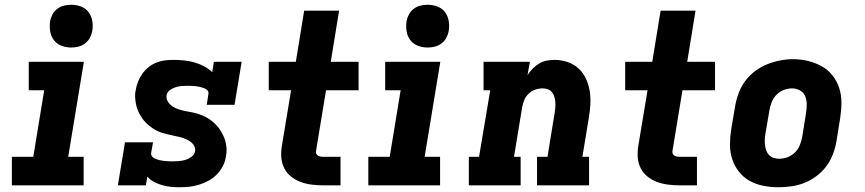

<svg xmlns="http://www.w3.org/2000/svg" viewBox="-20 -780 3640 808"><path d="M30 0V-120H120L166 -400H101V-520H333L267 -120H332V0ZM280 -580Q258 -580 238.5 -587.5Q219 -595 206.5 -611.5Q194 -628 191 -649Q188 -670 191 -692Q194 -707 201.5 -720.5Q209 -734 222 -743.5Q235 -753 250 -756.5Q265 -760 280 -760Q301 -760 321 -752.5Q341 -745 353 -728.5Q365 -712 368.5 -691Q372 -670 368 -648Q365 -633 357.5 -619.5Q350 -606 337 -596.5Q324 -587 309 -583.5Q294 -580 280 -580Z M734 8Q716 8 697 6Q678 4 660 -1.5Q642 -7 626.5 -15.5Q611 -24 600 -37L594 0H476L506 -181H624L616 -136Q615 -127 621 -120.5Q627 -114 635 -111Q643 -108 651.5 -106Q660 -104 668.5 -103Q677 -102 686 -101.5Q695 -101 704 -101Q718 -101 732 -102Q746 -103 759.5 -107Q773 -111 785.5 -120Q798 -129 801 -143Q803 -156 796.5 -167Q790 -178 780 -185Q770 -192 758 -196.5Q746 -201 733.5 -204Q721 -207 708.5 -209.5Q696 -212 683.5 -215Q671 -218 659 -222Q647 -226 636 -232Q625 -238 615 -245.5Q605 -253 596 -261.5Q587 -270 580 -280Q573 -290 567 -301Q561 -312 557 -324Q553 -336 551 -349Q549 -362 548.5 -374.5Q548 -387 551 -400Q554 -419 561 -436.5Q568 -454 579 -469.5Q590 -485 605.5 -497.5Q621 -510 639 -517Q657 -524 675 -526Q693 -528 711 -528Q734 -528 756.5 -525.5Q779 -523 799.5 -517Q820 -511 839 -501Q858 -491 873 -476L880 -520H997L967 -339H850L857 -384Q859 -393 853 -399.5Q847 -406 839 -409Q831 -412 822.5 -414Q814 -416 805.5 -417Q797 -418 788 -418.5Q779 -419 770 -419Q757 -419 744.5 -418Q732 -417 719 -413Q706 -409 694.5 -400.5Q683 -392 681 -379Q679 -364 687 -351.5Q695 -339 707 -331.5Q719 -324 733 -319.5Q747 -315 761 -312.5Q775 -310 789.5 -307Q804 -304 817.5 -299.5Q831 -295 844 -288.5Q857 -282 868 -273.5Q879 -265 889 -255Q899 -245 906.5 -233Q914 -221 920 -208.5Q926 -196 929.5 -181.5Q933 -167 933.5 -152.5Q934 -138 931 -122Q928 -101 918 -81.5Q908 -62 892.5 -46Q877 -30 857.5 -19.5Q838 -9 817 -2.5Q796 4 775.5 6Q755 8 734 8Z M1341 0Q1316 0 1292 -3Q1268 -6 1246 -14Q1224 -22 1205.5 -36.5Q1187 -51 1176.5 -71.5Q1166 -92 1164 -116Q1162 -140 1166 -165L1205 -400H1111V-520H1225L1260 -735H1407L1372 -520H1489V-400H1352L1310 -145Q1309 -139 1311 -133.5Q1313 -128 1318 -125Q1323 -122 1329 -121Q1335 -120 1341 -120H1413V0Z M1530 0V-120H1620L1666 -400H1601V-520H1833L1767 -120H1832V0ZM1780 -580Q1758 -580 1738.5 -587.5Q1719 -595 1706.5 -611.5Q1694 -628 1691 -649Q1688 -670 1691 -692Q1694 -707 1701.5 -720.5Q1709 -734 1722 -743.5Q1735 -753 1750 -756.5Q1765 -760 1780 -760Q1801 -760 1821 -752.5Q1841 -745 1853 -728.5Q1865 -712 1868.5 -691Q1872 -670 1868 -648Q1865 -633 1857.5 -619.5Q1850 -606 1837 -596.5Q1824 -587 1809 -583.5Q1794 -580 1780 -580Z M1953 0V-120H1996L2043 -400H2015V-520H2210L2200 -464Q2210 -479 2222 -491.5Q2234 -504 2249.5 -513Q2265 -522 2281.5 -525Q2298 -528 2314 -528Q2342 -528 2368.5 -519Q2395 -510 2414.5 -492Q2434 -474 2445.5 -449.5Q2457 -425 2461.5 -398Q2466 -371 2464.5 -342Q2463 -313 2458 -285L2431 -120H2459V0H2240V-120H2284L2314 -304Q2316 -316 2317 -327.5Q2318 -339 2317 -350.5Q2316 -362 2313 -372.5Q2310 -383 2303.5 -391.5Q2297 -400 2286 -404Q2275 -408 2264 -408Q2248 -408 2233 -403Q2218 -398 2206 -387Q2194 -376 2187.5 -361.5Q2181 -347 2178 -332L2143 -120H2171V0Z M2841 0Q2816 0 2792 -3Q2768 -6 2746 -14Q2724 -22 2705.5 -36.5Q2687 -51 2676.5 -71.5Q2666 -92 2664 -116Q2662 -140 2666 -165L2705 -400H2611V-520H2725L2760 -735H2907L2872 -520H2989V-400H2852L2810 -145Q2809 -139 2811 -133.5Q2813 -128 2818 -125Q2823 -122 2829 -121Q2835 -120 2841 -120H2913V0Z M3256 8Q3224 8 3193 2Q3162 -4 3135.5 -18.5Q3109 -33 3090 -57Q3071 -81 3061.5 -110Q3052 -139 3052 -171Q3052 -203 3057 -235L3074 -335Q3079 -363 3089 -389.5Q3099 -416 3116.5 -439.5Q3134 -463 3158 -481Q3182 -499 3208.5 -509.5Q3235 -520 3262.5 -525.5Q3290 -531 3318 -531Q3350 -531 3380.5 -523.5Q3411 -516 3437.5 -501.5Q3464 -487 3483 -463Q3502 -439 3511.5 -410Q3521 -381 3521 -349Q3521 -317 3516 -285L3500 -185Q3495 -157 3485 -130.5Q3475 -104 3457.5 -80.5Q3440 -57 3416 -39Q3392 -21 3365.5 -10.5Q3339 0 3311 4Q3283 8 3256 8ZM3259 -112Q3277 -112 3294.5 -118.5Q3312 -125 3325.5 -138.5Q3339 -152 3346 -169.5Q3353 -187 3356 -204L3372 -304Q3375 -323 3375 -341Q3375 -359 3368.5 -375Q3362 -391 3346.5 -399.5Q3331 -408 3313 -408Q3295 -408 3277.5 -401Q3260 -394 3247 -380.5Q3234 -367 3227.5 -350Q3221 -333 3218 -316L3201 -216Q3199 -204 3198.5 -191.5Q3198 -179 3199.5 -167.5Q3201 -156 3205 -145.5Q3209 -135 3217 -127Q3225 -119 3236 -115.5Q3247 -112 3259 -112Z"/></svg>

Font: Iosevka Etoile Heavy Oblique
Style: Regular
Weight: 900
Italic angle: -9°
Designer: Belleve Invis
Foundry: Belleve Invis
Version: Version 15.5.2; ttfautohint (v1.8.4)